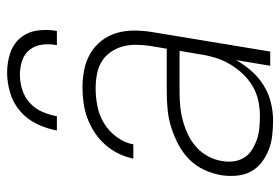

<svg xmlns="http://www.w3.org/2000/svg" viewBox="-144 -636 788 540"><g transform="rotate(-90 250.0 -366.0)"><path d="M181 8Q159 8 138 5.5Q117 3 98 -4.5Q79 -12 63 -24.5Q47 -37 37.5 -54.5Q28 -72 26 -93.5Q24 -115 27 -136Q31 -161 42 -185Q53 -209 71.5 -227.5Q90 -246 114 -258.5Q138 -271 162 -278.5Q186 -286 211 -288.5Q236 -291 260 -291H383L391 -339Q394 -359 394 -378.5Q394 -398 389 -416Q384 -434 373 -449.5Q362 -465 346 -474.5Q330 -484 310.5 -487.5Q291 -491 271 -491Q246 -491 221 -486Q196 -481 173.5 -467.5Q151 -454 134.5 -431.5Q118 -409 114 -385H74Q78 -406 88 -426.5Q98 -447 113.5 -464.5Q129 -482 148.5 -494.5Q168 -507 188.5 -514.5Q209 -522 231 -525Q253 -528 274 -528Q300 -528 324.5 -523Q349 -518 369.5 -506Q390 -494 405 -475Q420 -456 427 -432.5Q434 -409 434 -383.5Q434 -358 430 -333L375 0H335L351 -96Q338 -73 320 -52.5Q302 -32 279 -18Q256 -4 231 2Q206 8 181 8ZM194 -29Q215 -29 236.5 -33.5Q258 -38 277.5 -49.5Q297 -61 312.5 -77.5Q328 -94 339.5 -113.5Q351 -133 357.5 -154Q364 -175 367 -196L377 -255H260Q240 -255 220 -253Q200 -251 180 -245.5Q160 -240 141 -231Q122 -222 106 -207.5Q90 -193 80 -174Q70 -155 67 -135Q64 -118 66.5 -101.5Q69 -85 77.5 -72Q86 -59 100 -50.5Q114 -42 129 -37Q144 -32 161 -30.5Q178 -29 194 -29ZM153 -600Q158 -628 171 -655.5Q184 -683 207 -703Q230 -723 259 -731.5Q288 -740 316 -740Q344 -740 370 -731.5Q396 -723 413 -703Q430 -683 434 -655.5Q438 -628 433 -600H393Q397 -621 394.5 -641Q392 -661 380.5 -676Q369 -691 350 -697.5Q331 -704 310 -704Q289 -704 268 -697.5Q247 -691 230.5 -676Q214 -661 205.5 -641Q197 -621 193 -600Z"/></g></svg>

Font: Iosevka Extralight Oblique
Style: Regular
Weight: 200
Italic angle: -9°
Monospace: yes
Designer: Belleve Invis
Foundry: Belleve Invis
Version: Version 32.5.0; ttfautohint (v1.8.4)